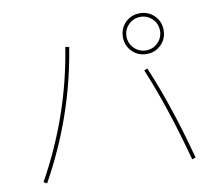

<svg xmlns="http://www.w3.org/2000/svg" viewBox="-86 -904 1172 1020"><g transform="rotate(-10 500.0 -394.0)"><path d="M651.9 -611.8Q620.1 -643.6 620.1 -689.9Q620.1 -736.3 651.9 -768.1Q683.6 -799.8 730 -799.8Q776.4 -799.8 808.1 -768.1Q839.8 -736.3 839.8 -689.9Q839.8 -643.6 808.1 -611.8Q776.4 -580.1 730 -580.1Q683.6 -580.1 651.9 -611.8ZM701.2 -496.1 718.8 -503.9Q809.6 -292 889.6 6.8L870.1 12.7Q789.1 -288.1 701.2 -496.1ZM71.3 -4.9Q253.9 -334 309.6 -692.4L330.1 -688.5Q272.5 -325.2 88.9 4.9ZM793.9 -626Q820.3 -652.3 820.3 -689.9Q820.3 -727.5 793.9 -753.9Q767.6 -780.3 730 -780.3Q692.4 -780.3 666 -753.9Q639.6 -727.5 639.6 -689.9Q639.6 -652.3 666 -626Q692.4 -599.6 730 -599.6Q767.6 -599.6 793.9 -626Z"/></g></svg>

Font: Mgen+ 1m thin
Style: Regular
Weight: 100
Designer: [Source Han Sans]
Ryoko NISHIZUKA  (kana & ideographs); Paul D. Hunt (Latin, Greek & Cyrillic); Wenlong ZHANG  (bopomofo
Version: Version 1.059.20150602